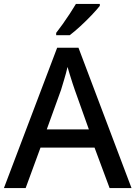

<svg xmlns="http://www.w3.org/2000/svg" viewBox="-20 -961 693 981"><path d="M540 0 463 -207H187L111 0H0L272 -717H381L652 0ZM362 -502Q358 -512 351 -534.5Q344 -557 336.5 -580.5Q329 -604 325 -619Q318 -588 307.5 -553.5Q297 -519 292 -502L219 -300H434ZM490 -931Q476 -913 448.5 -884Q421 -855 390.5 -827Q360 -799 336 -781H267V-793Q282 -812 300.5 -838Q319 -864 337 -891.5Q355 -919 368 -941H490Z"/></svg>

Font: Noto Sans Tai Tham Medium
Style: Regular
Weight: 500
Designer: Monotype Design Team 2013. Revised by David WIlliams 2020
Foundry: Monotype Imaging Inc.
Version: Version 2.002; ttfautohint (v1.8.4.7-5d5b)